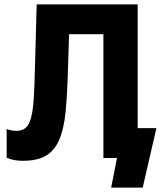

<svg xmlns="http://www.w3.org/2000/svg" viewBox="-20 -720 751 875"><path d="M84.6 12.8Q150.8 12.8 189.8 -10.6Q228.8 -34 250 -83.3Q271.2 -132.6 278.8 -209.5Q286.4 -286.4 289.4 -393.6L294.8 -564H451.2V0H607.4V-700H147.2L139 -401.2Q137.2 -322.8 133.7 -269.6Q130.2 -216.4 121.7 -184Q113.2 -151.6 97.3 -137.6Q81.4 -123.6 55.2 -123.6Q43.6 -123.6 33.1 -125.6Q22.6 -127.6 10.4 -132.2V-1.2Q27.6 6.4 45.8 9.6Q64 12.8 84.6 12.8ZM486.6 135H630.4L692.8 -136H540.4L607.4 0H513.2Z"/></svg>

Font: Fixel Variable
Style: Regular
Weight: 100
Width: 3
Designer: AlfaBravo + MacPaw
Foundry: Kyrylo Tkachov, Marchela Mozhyna, Serhii Makarenko, Maria Weinstein, Zakhar Kryvoshyya
Version: Version 1.211